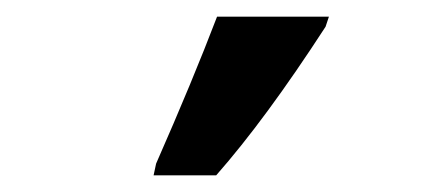

<svg xmlns="http://www.w3.org/2000/svg" viewBox="-20 -816 509 230"><path d="M167 -620Q211 -720 240 -796H374L370 -784Q298 -673 239 -606H164Z"/></svg>

Font: Noto Serif CondExtraBold
Style: Italic
Weight: 800
Width: 3
Italic angle: -12°
Designer: Monotype Design Team
Foundry: Monotype Imaging Inc.
Version: Version 1.001